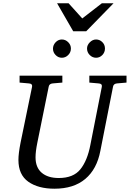

<svg xmlns="http://www.w3.org/2000/svg" viewBox="-20 -1131 789 1167"><path d="M749 -629 691 -624Q670 -622 667 -604L590 -214Q569 -103 498.5 -43.5Q428 16 311 16Q212 16 152 -26.5Q92 -69 92 -159Q92 -198 105 -264L175 -604Q178 -623 155 -624L99 -629V-671H359V-629L300 -624Q279 -622 276 -604L207 -264Q196 -210 196 -175Q196 -113 233.5 -81Q271 -49 337 -49Q426 -49 468.5 -102Q511 -155 529 -249L599 -604Q602 -623 579 -624L523 -629V-671H749ZM509 -836Q509 -857 526 -874Q543 -891 564 -891Q586 -891 602 -875Q618 -859 618 -836Q618 -813 602 -796.5Q586 -780 564 -780Q542 -780 525.5 -796.5Q509 -813 509 -836ZM411 -836Q411 -813 394.5 -796.5Q378 -780 356 -780Q334 -780 318 -796.5Q302 -813 302 -835Q302 -857 318 -874Q334 -891 356 -891Q378 -891 394.5 -874.5Q411 -858 411 -836ZM670 -1111 504 -941H425L327 -1111H397L480 -1019L599 -1111Z"/></svg>

Font: Veleka
Style: Italic
Weight: 400
Italic angle: -12°
Designer: Stefan Peev, Context Ltd, 2016; SIL International, 1997-2014.
Foundry: Stefan Peev, Context Ltd, 2016
Version: Version 1.000